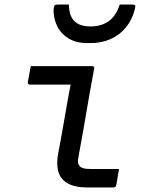

<svg xmlns="http://www.w3.org/2000/svg" viewBox="-20 -822 640 842"><path d="M115 -532Q160 -532 204.5 -532Q249 -532 294 -532Q339 -532 384 -532Q387 -532 389 -531Q391 -530 392.5 -527.5Q394 -525 393 -521Q384 -473 375.5 -426Q367 -379 359 -331Q351 -283 342.5 -235Q334 -187 325 -139Q321 -121 322 -110.5Q323 -100 331 -92Q337 -86 347.5 -83.5Q358 -81 376 -81Q402 -81 431.5 -81Q461 -81 486 -81H502Q499 -63 496 -46Q493 -29 490 -11Q489 -5 485.5 -2.5Q482 0 477 0Q471 0 452 0Q433 0 408.5 0Q384 0 363 0Q320 0 292.5 -10.5Q265 -21 250.5 -40Q236 -59 232.5 -85Q229 -111 234 -142Q242 -182 248.5 -220.5Q255 -259 262 -297.5Q269 -336 275.5 -374.5Q282 -413 290 -451H272Q245 -451 218.5 -451Q192 -451 165 -451Q138 -451 111 -451Q107 -451 104 -454Q101 -457 102 -462Q105 -479 108.5 -497Q112 -515 115 -532ZM377 -706Q424 -706 456.5 -729Q489 -752 505 -802Q518 -802 533 -802Q548 -802 561 -802Q570 -802 572.5 -798Q575 -794 571 -780Q559 -734 531.5 -701Q504 -668 464.5 -650.5Q425 -633 376 -633H364Q314 -633 280.5 -653.5Q247 -674 230.5 -708Q214 -742 215 -782Q216 -794 219.5 -798Q223 -802 233 -802Q246 -802 257.5 -802Q269 -802 282 -802Q283 -752 306.5 -729Q330 -706 377 -706Z"/></svg>

Font: Rec Mono Linear
Style: Italic
Weight: 400
Italic angle: -10°
Monospace: yes
Version: Version 1.085; ttfautohint (v1.8.4.7-5d5b)